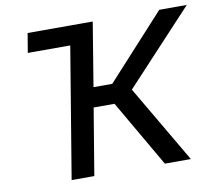

<svg xmlns="http://www.w3.org/2000/svg" viewBox="-80 -822 1040 916"><g transform="rotate(-10 440.5 -364.0)"><path d="M368.7 -727.5 352.5 -633.8H94.2L109.9 -727.5ZM194.8 0 315.4 -727.5H425.3L374.5 -418.5H465.3L747.6 -727.5H880.9L552.7 -375L772.5 0H646.5L459.5 -322.8H358.4L304.7 0Z"/></g></svg>

Font: Inter 24pt Medium
Style: Italic
Weight: 500
Italic angle: -9.3988°
Designer: Rasmus Andersson
Foundry: rsms
Version: Version 4.001;git-66647c0bb